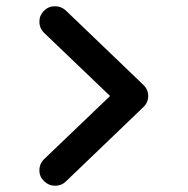

<svg xmlns="http://www.w3.org/2000/svg" viewBox="-20 -599 600 614"><path d="M156 -579Q176 -579 191 -565L438 -328Q454 -313 454 -292Q454 -271 438 -256L191 -19Q177 -5 156 -5Q136 -5 121 -19.5Q106 -34 106 -54Q106 -76 122 -91Q122 -91 332 -292L122 -493Q106 -508 106 -530Q106 -550 120.5 -564.5Q135 -579 155 -579Q156 -579 156 -579Z"/></svg>

Font: Brass Mono
Style: Bold
Weight: 700
Monospace: yes
Version: Version 1.100; ttfautohint (v1.8.3) -l 8 -r 50 -G 200 -x 14 